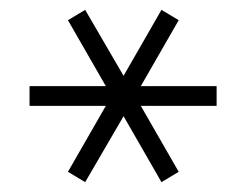

<svg xmlns="http://www.w3.org/2000/svg" viewBox="-20 -783 500 390"><path d="M420 -568H266L343 -434L308 -413L231 -547L153 -413L118 -434L195 -568H40V-608H195L118 -742L153 -763L231 -629L308 -763L343 -742L266 -608H420Z"/></svg>

Font: KoHo
Style: Regular
Weight: 400
Version: Version 1.000; ttfautohint (v1.6)